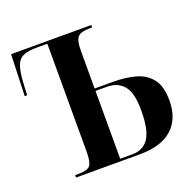

<svg xmlns="http://www.w3.org/2000/svg" viewBox="-101 -641 758 745"><g transform="rotate(-20 278.5 -268.0)"><path d="M91 0V-10H104Q142 -10 153 -23.5Q164 -37 164 -78V-526H121Q86 -526 66 -518Q46 -510 37 -487.5Q28 -465 25 -424L22 -365H12L18 -536H349V-526H339Q301 -526 289 -511.5Q277 -497 277 -456V-300H353Q403 -300 444 -289Q485 -278 509.5 -247.5Q534 -217 534 -157Q534 -82 488.5 -41Q443 0 354 0ZM327 -10Q373 -10 395.5 -44.5Q418 -79 418 -160Q418 -232 393 -261Q368 -290 325 -290H277V-10Z"/></g></svg>

Font: Noto Serif Display ExtraCondensed SemiBold
Style: Regular
Weight: 600
Width: 2
Designer: Monotype Design Team
Foundry: Monotype Imaging Inc.
Version: Version 2.009